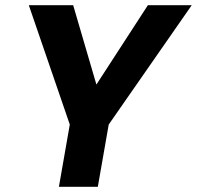

<svg xmlns="http://www.w3.org/2000/svg" viewBox="-20 -720 759 740"><path d="M207 0 249 -240 91 -700H262L356 -379L343 -381L550 -700H719L399 -240L357 0Z"/></svg>

Font: DM Sans 12pt Black
Style: Italic
Weight: 900
Italic angle: -10°
Version: Version 4.004;gftools[0.9.30]